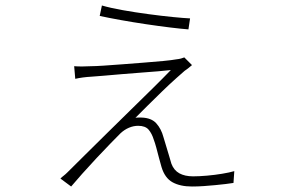

<svg xmlns="http://www.w3.org/2000/svg" viewBox="-20 -644 1040 699"><path d="M351 -624Q382 -615 427 -607Q472 -599 520.5 -592.5Q569 -586 609.5 -582Q650 -578 672 -577L666 -537Q640 -539 599 -544Q558 -549 511 -556Q464 -563 419.5 -571Q375 -579 343 -586ZM679 -407Q672 -401 664.5 -395Q657 -389 652 -386Q645 -380 622.5 -360Q600 -340 571.5 -312.5Q543 -285 516.5 -258.5Q490 -232 473 -215Q477 -216 483.5 -216Q490 -216 495 -216Q531 -215 549 -195Q567 -175 575 -145Q579 -132 584.5 -113.5Q590 -95 595.5 -77Q601 -59 604 -48Q613 -24 633 -13Q653 -2 683 -2Q705 -2 733.5 -4.5Q762 -7 789 -11.5Q816 -16 833 -21L830 22Q818 24 801 26Q784 28 763.5 30Q743 32 721.5 33.5Q700 35 679 35Q636 35 608 19.5Q580 4 568 -36Q564 -49 559 -68.5Q554 -88 549 -106.5Q544 -125 540 -135Q533 -158 521 -172Q509 -186 483 -186Q466 -186 449.5 -179Q433 -172 419 -159Q408 -148 384 -123.5Q360 -99 332 -69Q304 -39 279 -11Q254 17 239 35L200 6Q206 0 212 -4.5Q218 -9 226 -17Q253 -44 291 -81.5Q329 -119 371.5 -161Q414 -203 457 -245Q500 -287 537.5 -324Q575 -361 602 -389Q586 -387 556.5 -384.5Q527 -382 492.5 -379.5Q458 -377 423 -374Q388 -371 359.5 -368.5Q331 -366 315 -365Q297 -364 282 -362Q267 -360 254 -357L250 -403Q263 -402 279 -402Q295 -402 312 -403Q326 -403 357 -405Q388 -407 426.5 -410Q465 -413 504 -416Q543 -419 574.5 -422Q606 -425 622 -428Q632 -429 639 -431Q646 -433 651 -435Z"/></svg>

Font: Noto Sans SC Thin ExtraLight
Style: Regular
Weight: 250
Version: Version 2.004-H2;hotconv 1.0.118;makeotfexe 2.5.65603